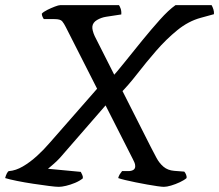

<svg xmlns="http://www.w3.org/2000/svg" viewBox="-54 -724 849 744"><path d="M581 0Q574 0 556 -2.5Q538 -5 516 -9Q494 -13 471.5 -17.5Q449 -22 430.5 -26.5Q412 -31 404 -34Q406 -42 410 -48.5Q414 -55 419 -61H443Q455 -61 462.5 -65.5Q470 -70 470 -80Q470 -88 466.5 -95.5Q463 -103 460 -109L201 -619Q194 -633 187 -641.5Q180 -650 157 -650H116Q114 -652 111 -658.5Q108 -665 108 -671Q114 -678 129 -685.5Q144 -693 158.5 -698.5Q173 -704 179 -704H407Q409 -702 413 -692Q417 -682 416 -668L357 -659Q338 -656 322 -646.5Q306 -637 304 -622Q303 -615 305.5 -605Q308 -595 313 -584L530 -155Q541 -134 552 -113Q563 -92 579.5 -78Q596 -64 621 -62L660 -59Q664 -55 667 -47.5Q670 -40 669 -34Q660 -26 643 -18Q626 -10 609 -5Q592 0 581 0ZM174 0Q162 0 135 -3.5Q108 -7 74.5 -12Q41 -17 11.5 -23Q-18 -29 -34 -34Q-32 -43 -27.5 -52Q-23 -61 -19 -61Q7 -63 34.5 -79Q62 -95 89 -119.5Q116 -144 139 -171L330 -389L365 -327L178 -112Q165 -98 152.5 -87.5Q140 -77 132 -70L259 -58Q261 -54 264.5 -47Q268 -40 267 -33Q255 -23 237 -15.5Q219 -8 202 -4Q185 0 174 0ZM411 -361 376 -420Q398 -444 429.5 -483.5Q461 -523 496.5 -566.5Q532 -610 565.5 -647.5Q599 -685 626 -704H766Q770 -697 773 -687.5Q776 -678 775 -669L724 -655Q676 -642 633 -607Q590 -572 551 -527Q512 -482 477.5 -437.5Q443 -393 411 -361Z"/></svg>

Font: Texturina Medium
Style: Italic
Weight: 500
Italic angle: -11°
Designer: Guillermo Torres Carreño
Foundry: Omnibus-Type
Version: Version 1.002